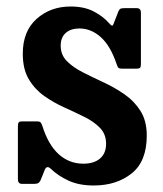

<svg xmlns="http://www.w3.org/2000/svg" viewBox="-20 -555 501 590"><path d="M338 -359Q319.5 -414 289.8 -440.8Q260 -467.5 224 -467.5Q197.5 -467.5 182 -453.8Q166.5 -440 166.5 -414.5Q166.5 -386.5 185.5 -367.2Q204.5 -348 234.5 -332.8Q264.5 -317.5 298.5 -301.8Q332.5 -286 362.5 -265.2Q392.5 -244.5 411.8 -214Q431 -183.5 431 -138.5Q431 -59 384.5 -22Q338 15 268 15Q223.5 15 191.5 0.5Q159.5 -14 137 -35.5Q124 -48.5 117.5 -33L105 -2Q102.5 4 98.5 7Q94.5 10 85.5 10H47.5Q35 10 35 -4.5V-166Q35 -175 37.2 -178.5Q39.5 -182 48 -182H92Q102 -182 104.8 -178.8Q107.5 -175.5 110 -168.5Q128.5 -109.5 160.8 -80.8Q193 -52 236 -52Q269 -52 287.5 -68Q306 -84 306 -113Q306 -142.5 287.5 -161.8Q269 -181 239.8 -195.5Q210.5 -210 177.8 -224.8Q145 -239.5 116 -260Q87 -280.5 68.5 -311.5Q50 -342.5 50 -390Q50 -459 92.5 -497Q135 -535 197 -535Q239 -535 268 -519.8Q297 -504.5 314 -485Q321 -477 324 -476Q327 -475 331 -487L343.5 -519Q346 -525.5 349.5 -527.8Q353 -530 363 -530H400Q413 -530 413 -516V-357.5Q413 -349 410.2 -346.5Q407.5 -344 399 -344H356Q345 -344 342.8 -347.8Q340.5 -351.5 338 -359Z"/></svg>

Font: Besley* Narrow Semi
Style: Regular
Weight: 600
Width: 4
Designer: Owen Earl
Foundry: indestructible type*
Version: Version 3.000; ttfautohint (v1.8.3)